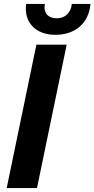

<svg xmlns="http://www.w3.org/2000/svg" viewBox="-20 -956 480 976"><path d="M14 0H168L319 -729H165ZM261 -779C362 -779 431 -837 440 -936H345C341 -893 313 -863 269 -863C225 -863 200 -889 208 -936H113C100 -842 162 -779 261 -779Z"/></svg>

Font: Mona Sans
Style: Bold Italic
Weight: 700
Italic angle: -11.7°
Designer: Deni Anggara
Foundry: GitHub
Version: Version 2.000;Glyphs 3.2.3 (3260)